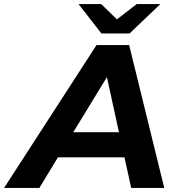

<svg xmlns="http://www.w3.org/2000/svg" viewBox="-83 -921 869 941"><path d="M527 -150H201L110 0H-63L390 -700H550L722 0H560ZM500 -273 441 -543 276 -273ZM703 -901 552 -757H414L302 -901H413L490 -826L587 -901Z"/></svg>

Font: Idrija
Style: Bold Italic
Weight: 700
Italic angle: -11.3°
Designer: Julieta Ulanovsky
Foundry: Julieta Ulanovsky
Version: Version 7.200